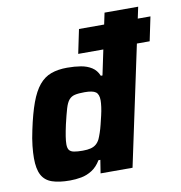

<svg xmlns="http://www.w3.org/2000/svg" viewBox="-83 -820 853 905"><g transform="rotate(-10 343.5 -367.5)"><path d="M321 -573 345 -688H687L663 -573ZM180 8Q128 8 94.5 -3.5Q61 -15 45.5 -44Q30 -73 30 -125Q30 -150 33.5 -183.5Q37 -217 46 -258Q62 -334 80.5 -384.5Q99 -435 123.5 -464.5Q148 -494 181 -506Q214 -518 258 -518Q294 -518 323.5 -513Q353 -508 375 -494Q397 -480 408 -453H416L477 -743H638L480 0H327L337 -63H328Q310 -33 285.5 -17.5Q261 -2 234 3Q207 8 180 8ZM263 -120Q286 -120 301.5 -124Q317 -128 327.5 -137Q338 -146 345 -160Q350 -171 356 -188.5Q362 -206 367 -226.5Q372 -247 377 -268Q382 -289 384.5 -308Q387 -327 387 -339Q387 -368 372.5 -379Q358 -390 319 -390Q290 -390 272.5 -386Q255 -382 244 -369Q233 -356 225 -329Q217 -302 206 -255Q199 -223 195.5 -200.5Q192 -178 192 -163Q192 -144 199 -135Q206 -126 222 -123Q238 -120 263 -120Z"/></g></svg>

Font: Saira Thin
Style: Bold Italic
Weight: 700
Italic angle: -12°
Version: Version 1.101